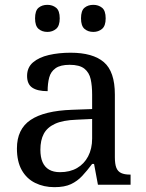

<svg xmlns="http://www.w3.org/2000/svg" viewBox="-20 -764 603 794"><path d="M205 10Q161 10 125.5 -7.5Q90 -25 70 -60.5Q50 -96 50 -150Q50 -230 106.5 -268Q163 -306 278 -310L361 -313V-373Q361 -409 355 -436.5Q349 -464 329 -480Q309 -496 268 -496Q230 -496 210 -482Q190 -468 183.5 -443.5Q177 -419 177 -387Q135 -387 113.5 -401.5Q92 -416 92 -450Q92 -485 116.5 -506Q141 -527 182 -536.5Q223 -546 272 -546Q364 -546 409.5 -507Q455 -468 455 -373V-114Q455 -86 461 -70.5Q467 -55 481 -48.5Q495 -42 517 -42H520V0H385L369 -86H361Q340 -58 320 -36.5Q300 -15 273.5 -2.5Q247 10 205 10ZM228 -52Q269 -52 298.5 -69Q328 -86 344.5 -117.5Q361 -149 361 -191V-272L297 -269Q240 -267 207.5 -252Q175 -237 161 -210.5Q147 -184 147 -145Q147 -114 156 -93.5Q165 -73 183 -62.5Q201 -52 228 -52ZM366 -632Q344 -632 329.5 -644.5Q315 -657 315 -688Q315 -720 329.5 -732Q344 -744 366 -744Q387 -744 402 -732Q417 -720 417 -688Q417 -657 402 -644.5Q387 -632 366 -632ZM176 -632Q154 -632 139.5 -644.5Q125 -657 125 -688Q125 -720 139.5 -732Q154 -744 176 -744Q197 -744 212 -732Q227 -720 227 -688Q227 -657 212 -644.5Q197 -632 176 -632Z"/></svg>

Font: Noto Serif Myanmar
Style: Regular
Weight: 400
Designer: Ben Mitchell and the Monotype Design Team
Foundry: Monotype Imaging Inc.
Version: Version 2.106